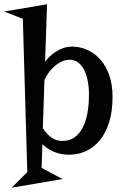

<svg xmlns="http://www.w3.org/2000/svg" viewBox="-57 -710 582 906"><path d="M155.8 -418.9Q167 -433.6 180.9 -446.5Q194.8 -459.5 211.2 -469.2Q227.5 -479 246.3 -484.6Q265.1 -490.2 287.1 -490.2Q325.2 -488.8 359.1 -472.7Q393.1 -456.5 418.7 -426.5Q444.3 -396.5 459.2 -352.8Q474.1 -309.1 474.1 -252.9Q474.1 -184.6 458 -133.3Q441.9 -82 414.1 -48.1Q386.2 -14.2 348.9 2.9Q311.5 20 269 20Q231.4 20 199 6.8Q166.5 -6.3 143.1 -29.8L139.2 82L237.8 134.8L-2 175.8L71.8 102.1L50.8 -621.1L-37.1 -655.8L165 -689.9ZM272 -428.2Q264.6 -428.2 251.2 -425.5Q237.8 -422.9 221.2 -412.8Q204.6 -402.8 186.5 -384Q168.5 -365.2 152.8 -333L145 -105Q161.6 -79.1 184.6 -62Q207.5 -44.9 236.8 -44.9Q270.5 -44.9 294.2 -61.5Q317.9 -78.1 333.3 -107.7Q348.6 -137.2 355.7 -177.2Q362.8 -217.3 362.8 -264.2Q362.8 -298.3 356.9 -328.4Q351.1 -358.4 339.8 -380.6Q328.6 -402.8 311.5 -415.5Q294.4 -428.2 272 -428.2Z"/></svg>

Font: Risque
Style: Regular
Weight: 400
Designer: Astigmatic (AOETI)
Foundry: Astigmatic (AOETI)
Version: Version 1.000